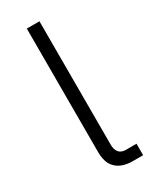

<svg xmlns="http://www.w3.org/2000/svg" viewBox="-191 -788 682 841"><g transform="rotate(-30 150.0 -367.5)"><path d="M213 0Q191 0 169.5 -6.5Q148 -13 132 -28.5Q116 -44 110 -65.5Q104 -87 104 -109V-735H168V-109Q168 -100 170.5 -90Q173 -80 179 -72.5Q185 -65 194 -61.5Q203 -58 213 -58H268V0Z"/></g></svg>

Font: Iosevka Aile Light
Style: Regular
Weight: 300
Designer: Belleve Invis
Foundry: Belleve Invis
Version: Version 27.3.5; ttfautohint (v1.8.4)